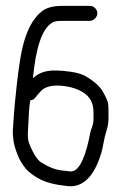

<svg xmlns="http://www.w3.org/2000/svg" viewBox="-20 -631 413 653"><path d="M83 -290C90 -290 96 -293 101 -300L109 -310C114 -316 119 -321 124 -326C140 -338 162 -342 192 -339C222 -336 245 -328 264 -316C287 -301 298 -279 298 -249V-225C298 -216 296 -206 292 -196C288 -186 285 -172 282 -155C266 -84 246 -48 221 -48C219 -48 216 -48 211 -49C206 -50 200 -50 193 -51C170 -53 147 -62 123 -77C110 -83 95 -104 80 -141C75 -153 74 -167 75 -184C76 -201 77 -221 78 -242C79 -263 81 -279 83 -290ZM92 -365C102 -470 123 -532 156 -553C162 -558 173 -560 190 -560H285C292 -560 298 -563 303 -568C308 -573 311 -579 311 -586C311 -593 308 -599 303 -604C298 -609 292 -611 285 -611H190C164 -611 143 -606 127 -596C92 -571 68 -525 54 -458C49 -434 43 -396 37 -342C31 -288 28 -253 27 -237C26 -221 25 -206 24 -193C23 -180 24 -166 26 -152C28 -138 33 -122 40 -104C47 -86 57 -70 68 -57C79 -44 96 -32 117 -21C138 -10 170 -2 211 2C260 7 298 -28 322 -103C326 -114 329 -128 332 -144C335 -160 338 -174 342 -186C346 -198 349 -212 349 -228V-250C349 -258 349 -266 348 -276C347 -286 341 -300 330 -319C319 -338 299 -356 269 -373C258 -379 241 -384 220 -387C199 -390 185 -391 176 -391C141 -393 113 -385 92 -365Z"/></svg>

Font: AppleStorm
Style: Rg
Weight: 400
Foundry: Cannot Into Space Fonts
Version: Version 1.01